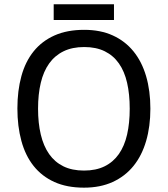

<svg xmlns="http://www.w3.org/2000/svg" viewBox="-20 -864 782 894"><path d="M680.2 -357.9Q680.2 -275.4 660.4 -207.5Q640.6 -139.6 601.6 -91.3Q562.5 -43 504.6 -16.6Q446.8 9.8 371.1 9.8Q291.5 9.8 233.2 -16.6Q174.8 -43 136.5 -91.3Q98.1 -139.6 79.6 -207.8Q61 -275.9 61 -358.9Q61 -441.9 79.6 -509.5Q98.1 -577.1 136.7 -625Q175.3 -672.9 233.9 -699Q292.5 -725.1 372.1 -725.1Q447.8 -725.1 505.1 -699Q562.5 -672.9 601.6 -624.8Q640.6 -576.7 660.4 -509Q680.2 -441.4 680.2 -357.9ZM157.2 -357.9Q157.2 -291 169.9 -237.5Q182.6 -184.1 208.7 -146.7Q234.9 -109.4 275.1 -89.6Q315.4 -69.8 371.1 -69.8Q426.8 -69.8 467 -89.6Q507.3 -109.4 533.4 -146.7Q559.6 -184.1 571.8 -237.5Q584 -291 584 -357.9Q584 -425.3 571.8 -478.5Q559.6 -531.7 533.7 -568.6Q507.8 -605.5 467.8 -625.2Q427.7 -645 372.1 -645Q316.4 -645 275.9 -625.2Q235.4 -605.5 209 -568.6Q182.6 -531.7 169.9 -478.5Q157.2 -425.3 157.2 -357.9ZM230 -844.2H510.7V-771H230Z"/></svg>

Font: Droid Sans
Style: Regular
Weight: 400
Foundry: Ascender Corporation
Version: Version 1.00 build 114